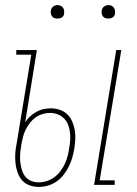

<svg xmlns="http://www.w3.org/2000/svg" viewBox="-20 -727 540 755"><path d="M350 0 437 -530H457L372 -18H431V0ZM132 8Q113 8 95.5 1.5Q78 -5 66.5 -18.5Q55 -32 49 -49Q43 -66 41 -84.5Q39 -103 40 -122Q41 -141 45 -160L103 -512H44V-530H125L79 -246Q87 -259 98.5 -269.5Q110 -280 123.5 -287.5Q137 -295 151.5 -298Q166 -301 180 -301Q198 -301 215.5 -295Q233 -289 245 -277Q257 -265 264 -249Q271 -233 274 -215.5Q277 -198 276 -179Q275 -160 272 -142Q269 -124 264 -106.5Q259 -89 250.5 -72Q242 -55 230 -39.5Q218 -24 202 -13Q186 -2 168 3Q150 8 132 8ZM132 -10Q148 -10 164 -15Q180 -20 193.5 -30Q207 -40 217.5 -54Q228 -68 235 -83Q242 -98 246 -113.5Q250 -129 252 -145Q255 -160 256 -176Q257 -192 255 -207.5Q253 -223 247.5 -237Q242 -251 231.5 -261.5Q221 -272 206.5 -277.5Q192 -283 176 -283Q162 -283 147 -278.5Q132 -274 119.5 -265Q107 -256 97.5 -243.5Q88 -231 81 -217Q74 -203 70.5 -189Q67 -175 64 -160V-157Q61 -141 59.5 -124.5Q58 -108 59.5 -92.5Q61 -77 65 -62Q69 -47 78 -34.5Q87 -22 101.5 -16Q116 -10 132 -10ZM406 -654Q400 -654 394 -656Q388 -658 384.5 -663Q381 -668 380 -674Q379 -680 380 -686Q381 -691 383.5 -695Q386 -699 389.5 -701.5Q393 -704 397.5 -705.5Q402 -707 406 -707Q413 -707 418.5 -704.5Q424 -702 427.5 -697Q431 -692 432 -686Q433 -680 432 -674Q432 -669 429.5 -665Q427 -661 423 -658.5Q419 -656 415 -655Q411 -654 406 -654ZM206 -654Q200 -654 194 -656Q188 -658 184.5 -663Q181 -668 180 -674Q179 -680 180 -686Q181 -691 183.5 -695Q186 -699 189.5 -701.5Q193 -704 197.5 -705.5Q202 -707 206 -707Q213 -707 218.5 -704.5Q224 -702 227.5 -697Q231 -692 232 -686Q233 -680 232 -674Q232 -669 229.5 -665Q227 -661 223 -658.5Q219 -656 215 -655Q211 -654 206 -654Z"/></svg>

Font: Iosevka Slab Thin
Style: Italic
Weight: 100
Italic angle: -9°
Monospace: yes
Designer: Belleve Invis
Foundry: Belleve Invis
Version: Version 11.1.1; ttfautohint (v1.8.3)